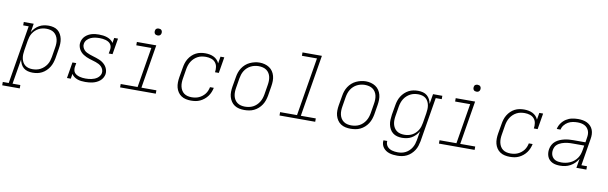

<svg xmlns="http://www.w3.org/2000/svg" viewBox="-104 -1328 6759 2135"><g transform="rotate(10 3275.5 -261.0)"><path d="M-49 205V167H18L127 -492H65V-530H177L161 -432Q175 -457 195 -478Q215 -499 240 -513Q265 -527 292 -532.5Q319 -538 346 -538Q346 -538 346 -538Q346 -538 346 -538Q374 -538 401.5 -531Q429 -524 449.5 -507.5Q470 -491 483 -467Q496 -443 501.5 -416.5Q507 -390 506 -361.5Q505 -333 500 -304L482 -194Q477 -168 468.5 -142Q460 -116 445 -92Q430 -68 409 -48Q388 -28 363 -15Q338 -2 311.5 3Q285 8 258 8Q230 8 203 1Q176 -6 156 -23Q136 -40 124.5 -64Q113 -88 108 -114L61 167H149V205ZM250 -30Q273 -30 295.5 -34.5Q318 -39 339 -50Q360 -61 378 -77.5Q396 -94 409 -114Q422 -134 429 -156Q436 -178 440 -201L458 -311Q462 -334 462.5 -357.5Q463 -381 458 -403Q453 -425 441.5 -444Q430 -463 412.5 -476Q395 -489 372.5 -494.5Q350 -500 327 -500Q305 -500 283 -495.5Q261 -491 240.5 -480.5Q220 -470 202.5 -453.5Q185 -437 173 -417.5Q161 -398 154.5 -376.5Q148 -355 144 -333L126 -223Q122 -200 121 -176.5Q120 -153 124 -131Q128 -109 138.5 -89Q149 -69 166 -55.5Q183 -42 205 -36Q227 -30 250 -30Z M853 8Q830 8 807.5 5.5Q785 3 764.5 -4.5Q744 -12 726.5 -24.5Q709 -37 698 -56L689 0H646L676 -181H719L711 -136Q709 -119 712 -101.5Q715 -84 725 -71.5Q735 -59 750 -51Q765 -43 781 -38.5Q797 -34 814.5 -32Q832 -30 849 -30Q866 -30 883 -31.5Q900 -33 916.5 -36.5Q933 -40 949.5 -46.5Q966 -53 980.5 -63.5Q995 -74 1005.5 -89Q1016 -104 1019 -121Q1022 -142 1015 -160.5Q1008 -179 995 -192.5Q982 -206 965 -215Q948 -224 930 -230Q912 -236 893 -241.5Q874 -247 855.5 -253Q837 -259 819.5 -267Q802 -275 786 -285.5Q770 -296 757 -310Q744 -324 735.5 -340.5Q727 -357 723 -376.5Q719 -396 723 -416Q726 -436 736 -455Q746 -474 761.5 -488.5Q777 -503 795.5 -513Q814 -523 834 -528.5Q854 -534 873.5 -536Q893 -538 913 -538Q937 -538 960.5 -535Q984 -532 1006 -524.5Q1028 -517 1046.5 -504Q1065 -491 1077 -472L1086 -530H1129L1099 -349H1056L1064 -394Q1067 -411 1063.5 -428Q1060 -445 1050 -458Q1040 -471 1025.5 -479Q1011 -487 995 -491.5Q979 -496 961.5 -498Q944 -500 927 -500Q927 -500 926.5 -500Q926 -500 926 -500Q902 -500 877.5 -496.5Q853 -493 829.5 -483Q806 -473 787.5 -453.5Q769 -434 765 -409Q761 -389 768 -370.5Q775 -352 787.5 -338Q800 -324 817.5 -315.5Q835 -307 853 -300.5Q871 -294 890 -288.5Q909 -283 927 -277Q945 -271 963 -263.5Q981 -256 996.5 -245.5Q1012 -235 1025.5 -221Q1039 -207 1047.5 -190.5Q1056 -174 1060 -154.5Q1064 -135 1061 -115Q1057 -94 1045.5 -74Q1034 -54 1016.5 -39.5Q999 -25 978.5 -15.5Q958 -6 937 -1Q916 4 895 6Q874 8 853 8Z M1246 0V-38H1437L1512 -492H1342V-530H1561L1480 -38H1649V0ZM1556 -641Q1547 -641 1538.5 -644Q1530 -647 1524.5 -654Q1519 -661 1517.5 -670.5Q1516 -680 1518 -690Q1519 -696 1522 -702Q1525 -708 1531 -712Q1537 -716 1543.5 -717.5Q1550 -719 1556 -719Q1566 -719 1574.5 -716Q1583 -713 1588.5 -706Q1594 -699 1595.5 -689.5Q1597 -680 1595 -670Q1594 -664 1590.5 -658Q1587 -652 1581.5 -648Q1576 -644 1569.5 -642.5Q1563 -641 1556 -641Z M2047 8Q2018 8 1989.5 2Q1961 -4 1937.5 -19.5Q1914 -35 1898.5 -58.5Q1883 -82 1876 -109Q1869 -136 1869.5 -166Q1870 -196 1875 -226L1894 -336Q1898 -362 1906 -388Q1914 -414 1928.5 -438Q1943 -462 1963.5 -482Q1984 -502 2009 -515Q2034 -528 2061 -533Q2088 -538 2114 -538Q2139 -538 2163.5 -533.5Q2188 -529 2209.5 -518.5Q2231 -508 2247.5 -491Q2264 -474 2273 -452L2286 -530H2329L2299 -349H2256Q2261 -379 2256.5 -409Q2252 -439 2233.5 -460.5Q2215 -482 2186.5 -491Q2158 -500 2128 -500Q2105 -500 2082 -496Q2059 -492 2037.5 -481Q2016 -470 1998 -453.5Q1980 -437 1967 -416.5Q1954 -396 1946.5 -374Q1939 -352 1935 -329L1917 -219Q1913 -196 1912.5 -172.5Q1912 -149 1917 -127Q1922 -105 1933 -86Q1944 -67 1961.5 -54Q1979 -41 2001.5 -35.5Q2024 -30 2047 -30Q2068 -30 2088.5 -33.5Q2109 -37 2128.5 -45.5Q2148 -54 2166 -68Q2184 -82 2197 -99Q2210 -116 2218 -136Q2226 -156 2230 -176H2273Q2268 -151 2258 -126.5Q2248 -102 2232 -80Q2216 -58 2194.5 -40.5Q2173 -23 2148.5 -11.5Q2124 0 2098.5 4Q2073 8 2047 8Z M2648 8Q2619 8 2590.5 2Q2562 -4 2538.5 -19.5Q2515 -35 2499.5 -58.5Q2484 -82 2476.5 -109Q2469 -136 2469.5 -166Q2470 -196 2475 -226L2494 -336Q2498 -363 2507 -389.5Q2516 -416 2532 -440.5Q2548 -465 2570 -484.5Q2592 -504 2618 -516Q2644 -528 2671.5 -534.5Q2699 -541 2727 -541Q2756 -541 2784.5 -533.5Q2813 -526 2836.5 -510.5Q2860 -495 2875.5 -472Q2891 -449 2898.5 -421.5Q2906 -394 2905.5 -364Q2905 -334 2900 -304L2882 -194Q2877 -167 2868 -140.5Q2859 -114 2843 -89.5Q2827 -65 2805 -45.5Q2783 -26 2757 -13.5Q2731 -1 2703 3.5Q2675 8 2648 8ZM2649 -30Q2672 -30 2695 -34.5Q2718 -39 2739 -49.5Q2760 -60 2778 -77Q2796 -94 2808.5 -114Q2821 -134 2828.5 -156Q2836 -178 2840 -201L2858 -311Q2862 -334 2862.5 -358Q2863 -382 2858 -404Q2853 -426 2841 -445Q2829 -464 2811 -476.5Q2793 -489 2770 -494.5Q2747 -500 2723 -500Q2701 -500 2678.5 -495Q2656 -490 2635 -479.5Q2614 -469 2596 -452.5Q2578 -436 2565.5 -415.5Q2553 -395 2546 -373.5Q2539 -352 2535 -329L2517 -219Q2513 -196 2512.5 -172.5Q2512 -149 2517 -127Q2522 -105 2533.5 -86Q2545 -67 2563 -54Q2581 -41 2603.5 -35.5Q2626 -30 2649 -30Z M3046 0V-38H3237L3346 -697H3176V-735H3395L3280 -38H3449V0Z M3848 8Q3819 8 3790.5 2Q3762 -4 3738.5 -19.5Q3715 -35 3699.5 -58.5Q3684 -82 3676.5 -109Q3669 -136 3669.5 -166Q3670 -196 3675 -226L3694 -336Q3698 -363 3707 -389.5Q3716 -416 3732 -440.5Q3748 -465 3770 -484.5Q3792 -504 3818 -516Q3844 -528 3871.5 -534.5Q3899 -541 3927 -541Q3956 -541 3984.5 -533.5Q4013 -526 4036.5 -510.5Q4060 -495 4075.5 -472Q4091 -449 4098.5 -421.5Q4106 -394 4105.5 -364Q4105 -334 4100 -304L4082 -194Q4077 -167 4068 -140.5Q4059 -114 4043 -89.5Q4027 -65 4005 -45.5Q3983 -26 3957 -13.5Q3931 -1 3903 3.5Q3875 8 3848 8ZM3849 -30Q3872 -30 3895 -34.5Q3918 -39 3939 -49.5Q3960 -60 3978 -77Q3996 -94 4008.5 -114Q4021 -134 4028.5 -156Q4036 -178 4040 -201L4058 -311Q4062 -334 4062.5 -358Q4063 -382 4058 -404Q4053 -426 4041 -445Q4029 -464 4011 -476.5Q3993 -489 3970 -494.5Q3947 -500 3923 -500Q3901 -500 3878.5 -495Q3856 -490 3835 -479.5Q3814 -469 3796 -452.5Q3778 -436 3765.5 -415.5Q3753 -395 3746 -373.5Q3739 -352 3735 -329L3717 -219Q3713 -196 3712.5 -172.5Q3712 -149 3717 -127Q3722 -105 3733.5 -86Q3745 -67 3763 -54Q3781 -41 3803.5 -35.5Q3826 -30 3849 -30Z M4412 213Q4389 213 4366.5 210.5Q4344 208 4323 201.5Q4302 195 4284 183Q4266 171 4253 154Q4240 137 4234.5 115Q4229 93 4232 71H4275Q4273 88 4277.5 104Q4282 120 4292 132.5Q4302 145 4316 153.5Q4330 162 4345.5 166.5Q4361 171 4378 173Q4395 175 4412 175Q4434 175 4456.5 170.5Q4479 166 4500 155Q4521 144 4538.5 127Q4556 110 4568 90Q4580 70 4587 48.5Q4594 27 4598 4L4615 -98Q4601 -73 4580.5 -52Q4560 -31 4535.5 -17Q4511 -3 4483.5 2.5Q4456 8 4429 8Q4429 8 4429 8Q4429 8 4429 8Q4401 8 4374 1Q4347 -6 4326 -22.5Q4305 -39 4292 -63Q4279 -87 4273.5 -113.5Q4268 -140 4269.5 -168.5Q4271 -197 4275 -226L4294 -336Q4298 -362 4306.5 -388Q4315 -414 4330 -438Q4345 -462 4366 -482Q4387 -502 4412 -515Q4437 -528 4463.5 -533Q4490 -538 4517 -538Q4546 -538 4572.5 -531Q4599 -524 4619 -507Q4639 -490 4651 -466Q4663 -442 4667 -416L4686 -530H4791V-492H4723L4640 11Q4635 37 4626.5 63.5Q4618 90 4602.5 114Q4587 138 4565.5 158Q4544 178 4518.5 190.5Q4493 203 4466 208Q4439 213 4412 213ZM4449 -30Q4470 -30 4492.5 -34.5Q4515 -39 4535 -49.5Q4555 -60 4572.5 -76.5Q4590 -93 4602 -112.5Q4614 -132 4620.5 -153.5Q4627 -175 4631 -197L4649 -307Q4653 -330 4654 -353.5Q4655 -377 4651 -399Q4647 -421 4636.5 -441Q4626 -461 4609.5 -474.5Q4593 -488 4570.5 -494Q4548 -500 4525 -500Q4502 -500 4479.5 -495.5Q4457 -491 4436 -480Q4415 -469 4397 -452.5Q4379 -436 4366.5 -416Q4354 -396 4346.5 -374Q4339 -352 4335 -329L4317 -219Q4313 -196 4312.5 -172.5Q4312 -149 4317 -127Q4322 -105 4333.5 -86Q4345 -67 4362.5 -54Q4380 -41 4402.5 -35.5Q4425 -30 4449 -30Z M4846 0V-38H5037L5112 -492H4942V-530H5161L5080 -38H5249V0ZM5156 -641Q5147 -641 5138.5 -644Q5130 -647 5124.5 -654Q5119 -661 5117.5 -670.5Q5116 -680 5118 -690Q5119 -696 5122 -702Q5125 -708 5131 -712Q5137 -716 5143.5 -717.5Q5150 -719 5156 -719Q5166 -719 5174.5 -716Q5183 -713 5188.5 -706Q5194 -699 5195.5 -689.5Q5197 -680 5195 -670Q5194 -664 5190.5 -658Q5187 -652 5181.5 -648Q5176 -644 5169.5 -642.5Q5163 -641 5156 -641Z M5647 8Q5618 8 5589.5 2Q5561 -4 5537.5 -19.5Q5514 -35 5498.5 -58.5Q5483 -82 5476 -109Q5469 -136 5469.5 -166Q5470 -196 5475 -226L5494 -336Q5498 -362 5506 -388Q5514 -414 5528.5 -438Q5543 -462 5563.5 -482Q5584 -502 5609 -515Q5634 -528 5661 -533Q5688 -538 5714 -538Q5739 -538 5763.5 -533.5Q5788 -529 5809.5 -518.5Q5831 -508 5847.5 -491Q5864 -474 5873 -452L5886 -530H5929L5899 -349H5856Q5861 -379 5856.5 -409Q5852 -439 5833.5 -460.5Q5815 -482 5786.5 -491Q5758 -500 5728 -500Q5705 -500 5682 -496Q5659 -492 5637.5 -481Q5616 -470 5598 -453.5Q5580 -437 5567 -416.5Q5554 -396 5546.5 -374Q5539 -352 5535 -329L5517 -219Q5513 -196 5512.5 -172.5Q5512 -149 5517 -127Q5522 -105 5533 -86Q5544 -67 5561.5 -54Q5579 -41 5601.5 -35.5Q5624 -30 5647 -30Q5668 -30 5688.5 -33.5Q5709 -37 5728.5 -45.5Q5748 -54 5766 -68Q5784 -82 5797 -99Q5810 -116 5818 -136Q5826 -156 5830 -176H5873Q5868 -151 5858 -126.5Q5848 -102 5832 -80Q5816 -58 5794.5 -40.5Q5773 -23 5748.5 -11.5Q5724 0 5698.5 4Q5673 8 5647 8Z M6213 8Q6191 8 6169 4.5Q6147 1 6128 -8Q6109 -17 6094 -32Q6079 -47 6071 -66.5Q6063 -86 6061 -108Q6059 -130 6063 -153Q6067 -178 6080 -202Q6093 -226 6114 -243Q6135 -260 6160 -270.5Q6185 -281 6211 -287Q6237 -293 6262 -295Q6287 -297 6313 -297H6448L6456 -349Q6460 -370 6459.5 -390.5Q6459 -411 6452 -429Q6445 -447 6432 -461.5Q6419 -476 6401.5 -484.5Q6384 -493 6364 -496.5Q6344 -500 6324 -500Q6297 -500 6269.5 -495Q6242 -490 6217.5 -476Q6193 -462 6174.5 -439Q6156 -416 6151 -388H6108Q6115 -423 6136.5 -453.5Q6158 -484 6189 -504Q6220 -524 6255 -531Q6290 -538 6324 -538Q6351 -538 6377 -533.5Q6403 -529 6425.5 -518Q6448 -507 6465.5 -488.5Q6483 -470 6492 -446.5Q6501 -423 6502 -396.5Q6503 -370 6498 -343L6448 -38H6511V0H6398L6416 -106Q6401 -79 6378.5 -56.5Q6356 -34 6328.5 -19Q6301 -4 6272 2Q6243 8 6213 8ZM6221 -30Q6246 -30 6270 -34.5Q6294 -39 6317.5 -49Q6341 -59 6361.5 -75.5Q6382 -92 6397 -113Q6412 -134 6420 -157.5Q6428 -181 6432 -205L6441 -259H6313Q6297 -259 6281.5 -258.5Q6266 -258 6251 -256Q6236 -254 6220.5 -250.5Q6205 -247 6189.5 -241.5Q6174 -236 6160 -228Q6146 -220 6134 -208.5Q6122 -197 6115.5 -182Q6109 -167 6106 -151Q6103 -134 6104.5 -117.5Q6106 -101 6112.5 -86Q6119 -71 6130.5 -59.5Q6142 -48 6156.5 -41.5Q6171 -35 6187.5 -32.5Q6204 -30 6221 -30Z"/></g></svg>

Font: Iosevka Curly Slab XLtExObl
Style: Regular
Weight: 200
Width: 7
Italic angle: -9°
Monospace: yes
Designer: Belleve Invis
Foundry: Belleve Invis
Version: Version 11.0.0; ttfautohint (v1.8.3)